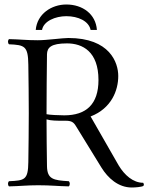

<svg xmlns="http://www.w3.org/2000/svg" viewBox="-20 -824 665 854"><path d="M187 -293C207 -287 232 -287 261 -287C264 -287 268 -287 272 -287C305 -287 310 -276 324 -253L431 -79C460 -32 506 10 566 10C581 10 608 8 618 3C619 0 620 -2 620 -3C620 -5 619 -7 617 -11C572 -11 534 -45 508 -88L383 -306C476 -342 506 -422 506 -486C506 -545 469 -655 284 -655C258 -655 188 -645 148 -645C98 -645 70 -649 20 -650C14 -644 14 -633 20 -627C90 -624 105 -619 106 -536C107 -453 108 -404 108 -321C108 -238 107 -186 106 -103C105 -24 90 -21 20 -18C14 -12 14 -1 20 5C69 4 99 0 150 0C206 0 236 4 286 5C292 -1 292 -12 286 -18C217 -22 190 -27 189 -85C188 -160 187 -221 187 -293ZM189 -583C190 -612 206 -631 278 -631C347 -631 418 -595 418 -468C418 -360 363 -311 266 -311C242 -311 200 -313 187 -316V-321C187 -404 188 -500 189 -583ZM139 -691H167C174 -730 226 -752 275 -752C328 -752 375 -730 383 -691H411C406 -761 348 -804 275 -804C209 -804 145 -762 139 -691Z"/></svg>

Font: Libertinus Serif Display
Style: Regular
Weight: 400
Designer: Philipp H. Poll, Khaled Hosny
Foundry: Caleb Maclennan
Version: Version 7.050;RELEASE